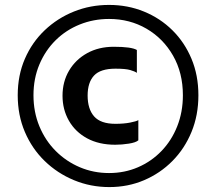

<svg xmlns="http://www.w3.org/2000/svg" viewBox="-20 -752 878 780"><path d="M424 8Q348 8 280.5 -20Q213 -48 161.5 -98Q110 -148 81 -216Q52 -284 52 -365Q52 -446 81 -513Q110 -580 161.5 -629Q213 -678 280 -705Q347 -732 423 -732Q499 -732 565 -705Q631 -678 680.5 -629Q730 -580 758 -513Q786 -446 786 -365Q786 -284 758 -216Q730 -148 680.5 -98Q631 -48 565.5 -20Q500 8 424 8ZM423 -49Q486 -49 540.5 -72.5Q595 -96 636 -138.5Q677 -181 700 -239Q723 -297 723 -365Q723 -456 683 -526Q643 -596 575 -635.5Q507 -675 423 -675Q360 -675 304 -652.5Q248 -630 206 -588.5Q164 -547 140 -490Q116 -433 116 -365Q116 -297 140 -239Q164 -181 206.5 -138.5Q249 -96 304.5 -72.5Q360 -49 423 -49ZM448 -164Q382 -164 334 -190Q286 -216 260 -261.5Q234 -307 234 -363Q234 -420 260.5 -465Q287 -510 334 -536Q381 -562 442 -562Q514 -562 536 -549V-456Q528 -462 509 -467.5Q490 -473 449 -473Q388 -473 362 -445Q336 -417 336 -364Q336 -309 362.5 -279Q389 -249 449 -249Q483 -249 508.5 -254Q534 -259 542 -264V-182Q532 -173 503.5 -168.5Q475 -164 448 -164Z"/></svg>

Font: Alata
Style: Regular
Weight: 400
Designer: Spyros Zevelakis, Eben Sorkin
Foundry: Spyros Zevelakis
Version: Version 1.005; ttfautohint (v1.8.4.7-5d5b)